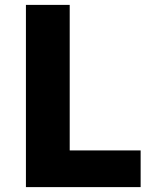

<svg xmlns="http://www.w3.org/2000/svg" viewBox="-20 -765 638 785"><path d="M86 0H555V-150H265V-745H86Z"/></svg>

Font: Noto Sans JP Black
Style: Regular
Weight: 900
Designer: Ryoko NISHIZUKA 西塚涼子 (kana, bopomofo & ideographs); Paul D. Hunt (Latin, Greek & Cyrillic); Sandoll Communications 산돌커뮤니
Foundry: Adobe
Version: Version 2.002;hotconv 1.0.116;makeotfexe 2.5.65601